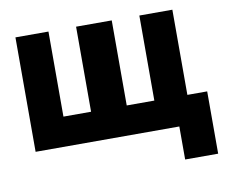

<svg xmlns="http://www.w3.org/2000/svg" viewBox="-73 -600 1000 839"><g transform="rotate(-10 426.5 -181.0)"><path d="M191.9 -507.8H45.4V0H683.1V146.5H829.6V-129.9H741.7V-507.8H595.2V-130.4H472.7V-507.8H314.5V-130.4H191.9Z"/></g></svg>

Font: Giphurs ExtraBold
Style: Regular
Weight: 800
Version: Version 1.000